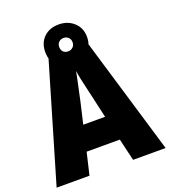

<svg xmlns="http://www.w3.org/2000/svg" viewBox="-156 -1047 983 1109"><g transform="rotate(-20 335.0 -492.0)"><path d="M470 -51 438 -187H234L202 -51H0L211 -767H456L670 -51ZM373 -473Q368 -495 360.5 -527Q353 -559 346 -591Q339 -623 336 -646Q332 -624 325.5 -593Q319 -562 312 -530.5Q305 -499 300 -474L269 -340H403ZM333 -686Q276 -686 241 -719.5Q206 -753 206 -809Q206 -865 241 -899Q276 -933 333 -933Q388 -933 425.5 -899Q463 -865 463 -810Q463 -754 426 -720Q389 -686 333 -686ZM333 -768Q350 -768 362 -779.5Q374 -791 374 -809Q374 -828 362 -839Q350 -850 333 -850Q316 -850 304 -839Q292 -828 292 -809Q292 -791 302.5 -779.5Q313 -768 333 -768Z"/></g></svg>

Font: Noto Sans Tamil UI SemiCondensed Black
Style: Regular
Weight: 900
Width: 4
Designer: Jelle Bosma - Monotype Design Team
Foundry: Monotype Imaging Inc.
Version: Version 2.004; ttfautohint (v1.8.4.7-5d5b)